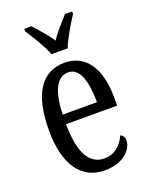

<svg xmlns="http://www.w3.org/2000/svg" viewBox="-145 -842 722 928"><g transform="rotate(-20 215.5 -378.0)"><path d="M180 -606H263C280 -651 319 -715 344 -753V-766H307C279 -733 245 -699 221 -661C197 -699 163 -733 135 -766H98V-753C123 -715 163 -651 180 -606ZM231 10C333 10 378 -50 378 -91C378 -109 369 -119 358 -124C339 -81 304 -45 249 -45C173 -45 131 -114 130 -264H393V-304C393 -462 329 -546 223 -546C108 -546 42 -452 42 -264C42 -90 109 10 231 10ZM307 -313H131C134 -430 165 -496 225 -496C284 -496 306 -422 307 -313Z"/></g></svg>

Font: Noto Serif Myanmar ExtCond
Style: Regular
Weight: 400
Width: 2
Designer: Ben Mitchell and the Monotype Design Team
Foundry: Monotype Imaging Inc.
Version: Version 2.106